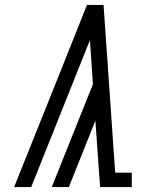

<svg xmlns="http://www.w3.org/2000/svg" viewBox="-20 -755 640 775"><path d="M37 0 211 -434 331 -735H398L445 -58H512V0H384L365 -268L258 0H189L355 -415L343 -593L106 0Z"/></svg>

Font: Iosevka Curly Slab LtExObl
Style: Regular
Weight: 300
Width: 7
Italic angle: -9°
Monospace: yes
Designer: Belleve Invis
Foundry: Belleve Invis
Version: Version 11.1.0; ttfautohint (v1.8.3)